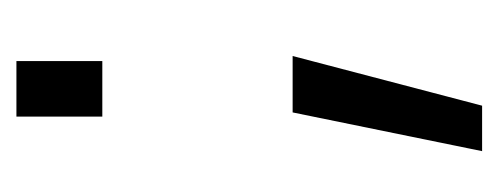

<svg xmlns="http://www.w3.org/2000/svg" viewBox="-202 -270 593 228"><g transform="rotate(-90 94.0 -155.5)"><path d="M29 121H83L142 -104H75ZM70 -330H136V-432H70Z"/></g></svg>

Font: TitilliumText22L
Style: 250 wt
Weight: 300
Designer: Campivisivi
Foundry: Campivisivi
Version: 1.000